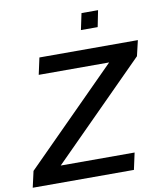

<svg xmlns="http://www.w3.org/2000/svg" viewBox="-95 -962 888 1039"><g transform="rotate(-10 349.5 -442.5)"><path d="M0 0 20 -89 525 -596H138L158 -688H699L679 -603L170 -92H576L556 0ZM405 -795 424 -885H515L497 -795Z"/></g></svg>

Font: Saira SemiExpanded Medium
Style: Italic
Weight: 500
Width: 6
Italic angle: -12°
Designer: Hector Gatti with collaboration of the Omnibus-Type team
Foundry: Omnibus-Type
Version: Version 1.101